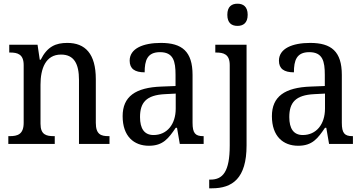

<svg xmlns="http://www.w3.org/2000/svg" viewBox="-20 -778 1967 1038"><path d="M25 0H276V-42H271C231 -42 199 -49 199 -109V-320C199 -406 226 -483 310 -483C381 -483 407 -432 407 -346V0H572V-42H567C526 -42 498 -51 498 -114V-350C498 -487 441 -546 344 -546C282 -546 236 -527 200 -455H195L183 -536H30V-494H35C75 -494 108 -485 108 -426V-114C108 -51 74 -42 33 -42H25Z M785 10C862 10 891 -30 930 -87H937L952 0H1081V-42H1078C1036 -42 1021 -58 1021 -114V-373C1021 -500 964 -546 850 -546C754 -546 681 -516 681 -450C681 -406 709 -387 762 -387C762 -451 776 -496 845 -496C918 -496 929 -446 929 -373V-313L853 -310C712 -305 643 -256 643 -150C643 -41 704 10 785 10ZM810 -48C760 -48 737 -83 737 -145C737 -223 770 -264 872 -269L930 -272V-191C930 -106 883 -48 810 -48Z M1264 -638C1294 -638 1319 -653 1319 -698C1319 -743 1294 -758 1264 -758C1233 -758 1209 -743 1209 -698C1209 -653 1233 -638 1264 -638ZM1111 240H1126C1236 240 1313 187 1313 8V-536H1144V-494H1148C1189 -494 1222 -485 1222 -426V9C1222 151 1184 193 1118 193H1111Z M1592 10C1669 10 1698 -30 1737 -87H1744L1759 0H1888V-42H1885C1843 -42 1828 -58 1828 -114V-373C1828 -500 1771 -546 1657 -546C1561 -546 1488 -516 1488 -450C1488 -406 1516 -387 1569 -387C1569 -451 1583 -496 1652 -496C1725 -496 1736 -446 1736 -373V-313L1660 -310C1519 -305 1450 -256 1450 -150C1450 -41 1511 10 1592 10ZM1617 -48C1567 -48 1544 -83 1544 -145C1544 -223 1577 -264 1679 -269L1737 -272V-191C1737 -106 1690 -48 1617 -48Z"/></svg>

Font: Noto Serif Armenian SemiCondensed
Style: Regular
Weight: 400
Width: 4
Designer: Monotype Design Team
Foundry: Monotype Imaging Inc.
Version: Version 2.008